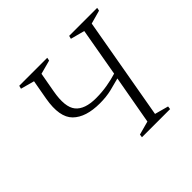

<svg xmlns="http://www.w3.org/2000/svg" viewBox="-139 -717 873 873"><g transform="rotate(-45 297.5 -280.0)"><path d="M313 0 315 -15 381 -33 423 -268Q395 -260 361.5 -252Q328 -244 287 -244Q197 -244 154 -286.5Q111 -329 129 -432L146 -527L80 -545L84 -560H264L261 -545L194 -527L177 -432Q161 -344 190 -308.5Q219 -273 291 -273Q329 -273 364 -279Q399 -285 428 -294L469 -527L401 -545L405 -560H585L582 -545L517 -527L430 -33L496 -15L494 0Z"/></g></svg>

Font: Spectral SC ExtraLight
Style: Italic
Weight: 275
Italic angle: -10°
Designer: Jean-Baptiste Levee
Foundry: Production Type
Version: Version 2.001